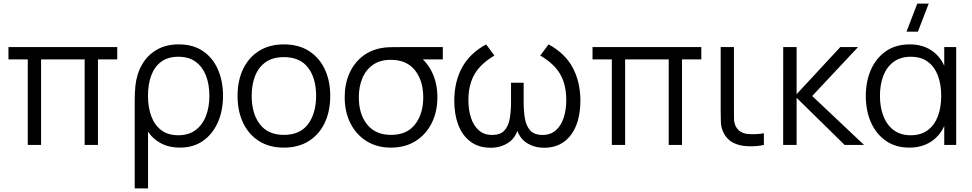

<svg xmlns="http://www.w3.org/2000/svg" viewBox="-20 -800 5369 1060"><path d="M133.3 0V-472H26.7V-540H627.3V-472H520.7V0H447.3V-472H206.7V0Z M723.7 240V-237.3Q723.7 -264.3 724.5 -286.2Q725.3 -308.2 727.3 -324.7Q734.3 -391.7 764.3 -443.7Q794.3 -495.7 845.4 -525.3Q896.5 -555 967 -555Q1046.7 -555 1101.1 -517.6Q1155.5 -480.2 1183.4 -415.8Q1211.3 -351.5 1211.3 -271.3Q1211.3 -189.8 1182.9 -125Q1154.5 -60.2 1101.2 -22.6Q1047.8 15 972.7 15Q913.3 15 867.8 -9.4Q822.3 -33.8 797.3 -73.3V240ZM964.7 -53.3Q1021.3 -53.3 1059.4 -81.6Q1097.5 -109.8 1116.8 -159.1Q1136 -208.3 1136 -271Q1136 -333.7 1117.2 -382.3Q1098.3 -431 1060.4 -458.8Q1022.5 -486.7 964.7 -486.7Q907.3 -486.7 870.2 -459.3Q833 -432 815 -383.3Q797 -334.7 797 -271.3Q797 -207.8 815.2 -158.6Q833.3 -109.3 870.5 -81.3Q907.7 -53.3 964.7 -53.3Z M1547.2 15Q1466.7 15 1409.5 -21.5Q1352.3 -58 1321.9 -122.4Q1291.5 -186.8 1291.5 -270.7Q1291.5 -355.5 1322.5 -419.6Q1353.5 -483.7 1410.8 -519.3Q1468.2 -555 1547.2 -555Q1628 -555 1685.2 -518.7Q1742.5 -482.3 1772.8 -418.2Q1803.2 -354.2 1803.2 -270.7Q1803.2 -185.7 1772.6 -121.4Q1742 -57.2 1684.6 -21.1Q1627.2 15 1547.2 15ZM1547.2 -55.3Q1637 -55.3 1681.1 -115.2Q1725.2 -175.2 1725.2 -270.7Q1725.2 -368.3 1680.8 -426.5Q1636.3 -484.7 1547.2 -484.7Q1486.7 -484.7 1447.3 -457.3Q1408 -430 1388.8 -381.8Q1369.5 -333.7 1369.5 -270.7Q1369.5 -173.2 1414.6 -114.2Q1459.7 -55.3 1547.2 -55.3Z M2138.7 15Q2060.8 15 2003.3 -21.1Q1945.8 -57.2 1914.4 -120Q1883 -182.8 1883 -263Q1883 -335 1907.8 -392.3Q1932.7 -449.7 1978.4 -486.8Q2024.2 -523.8 2087.3 -535Q2108.7 -539 2135.8 -539.5Q2163 -540 2192 -540H2424.7V-472H2262.7L2287 -493.3Q2336 -461.8 2365.3 -401.1Q2394.7 -340.3 2394.7 -263Q2394.7 -182.7 2363.1 -119.8Q2331.5 -57 2273.9 -21Q2216.3 15 2138.7 15ZM2138.7 -55.3Q2226.5 -55.3 2271.6 -113.4Q2316.7 -171.5 2316.7 -263Q2316.7 -353.7 2271.4 -411.5Q2226.2 -469.3 2138.7 -469.7Q2079.2 -470 2039.7 -442.6Q2000.2 -415.2 1980.6 -368.3Q1961 -321.5 1961 -263Q1961 -169.5 2007.2 -112.4Q2053.5 -55.3 2138.7 -55.3Z M2690 15.7Q2622.3 15.7 2577.4 -18.1Q2532.5 -51.8 2510.2 -110.2Q2488 -168.7 2488 -243Q2488 -348.5 2530.9 -427.1Q2573.8 -505.7 2663.7 -555L2709.7 -493.3Q2633.2 -448.3 2599.6 -389.8Q2566 -331.3 2566 -247.3Q2566 -192.7 2580.4 -149.1Q2594.8 -105.5 2623.9 -80.2Q2653 -55 2697 -55Q2742.7 -55 2765 -79.8Q2787.3 -104.5 2794.3 -145.4Q2801.3 -186.3 2801.3 -234.7V-343.3H2871V-234.7Q2871 -186.8 2877.9 -145.9Q2884.8 -105 2907.2 -80Q2929.5 -55 2975.3 -55Q3020.3 -55 3049.2 -81Q3078.2 -107 3092.2 -150.6Q3106.3 -194.2 3106.3 -247.3Q3106.3 -333.2 3072.2 -391.3Q3038.2 -449.5 2962.7 -493.3L3008.7 -555Q3100.3 -504.8 3142.3 -425.8Q3184.3 -346.7 3184.3 -242.7Q3184.3 -167.3 3161.6 -109Q3138.8 -50.7 3094.1 -17.5Q3049.3 15.7 2983 15.7Q2927.5 15.7 2884.3 -13.5Q2841.2 -42.7 2827.7 -108H2844.7Q2831.7 -42.7 2788.5 -13.5Q2745.3 15.7 2690 15.7Z M3357.8 0V-472H3251.2V-540H3851.8V-472H3745.2V0H3671.8V-472H3431.2V0Z M4081.3 4.7Q4048.5 -0.2 4021.3 -15.6Q3994.2 -31 3976.7 -63.3Q3961.2 -92.8 3959.9 -123.5Q3958.7 -154.2 3958.7 -195.7V-540H4032V-198.3Q4032 -164 4032.4 -142Q4032.8 -120 4043 -100.7Q4054 -81.2 4070.4 -72Q4086.8 -62.8 4108 -60.3Q4129.5 -58.5 4153.2 -59.4Q4176.8 -60.3 4197.3 -64.3V0Q4179.7 4.3 4158.8 6.2Q4138 8 4117.8 7.6Q4097.7 7.2 4081.3 4.7Z M4303.7 0 4304 -540H4378V-280L4619 -540H4717L4464 -270L4750 0H4643L4378 -260V0Z M5047.5 -625H4984.5L5044.2 -780H5107.2ZM5000.7 15Q4924.2 15 4870.4 -22.7Q4816.7 -60.3 4788.3 -124.8Q4760 -189.3 4760 -270Q4760 -350.8 4788.4 -415.2Q4816.8 -479.7 4871 -517.3Q4925.2 -555 5002.7 -555Q5081.3 -555 5134.7 -512.9Q5188 -470.8 5206.3 -397.3L5193 -371V-540H5259V0H5193V-170.7L5206.3 -144.3Q5188 -69.8 5133.3 -27.4Q5078.7 15 5000.7 15ZM5008 -53.3Q5064.8 -53.3 5102.2 -81.5Q5139.7 -109.7 5158 -158.8Q5176.3 -208 5176.3 -270.7Q5176.3 -334 5157.8 -382.8Q5139.3 -431.7 5102.1 -459.2Q5064.8 -486.7 5008.7 -486.7Q4952 -486.7 4914 -458.9Q4876 -431.2 4857 -382.3Q4838 -333.5 4838 -270.3Q4838 -209.2 4856.8 -160Q4875.5 -110.8 4913.2 -82.1Q4951 -53.3 5008 -53.3Z"/></svg>

Font: Manrope ExtraLight
Style: Regular
Weight: 200
Designer: Mikhail Sharanda
Foundry: Mikhail Sharanda
Version: Version 4.505